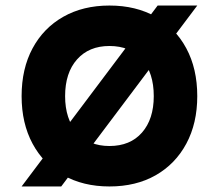

<svg xmlns="http://www.w3.org/2000/svg" viewBox="-20 -654 790 693"><path d="M549 -634H692L201 19H58ZM375 19Q280 19 208.5 -21.5Q137 -62 97.5 -135.5Q58 -209 58 -307Q58 -406 97.5 -479.5Q137 -553 208.5 -593.5Q280 -634 375 -634Q471 -634 542 -593.5Q613 -553 652.5 -479.5Q692 -406 692 -307Q692 -209 652.5 -135.5Q613 -62 542 -21.5Q471 19 375 19ZM375 -127Q450 -127 492.5 -175.5Q535 -224 535 -307Q535 -391 492.5 -439.5Q450 -488 375 -488Q301 -488 258 -439.5Q215 -391 215 -307Q215 -224 258 -175.5Q301 -127 375 -127Z"/></svg>

Font: Martian Mono SemiExpanded SemiExpanded
Style: Bold
Weight: 700
Width: 6
Monospace: yes
Version: Version 1.000